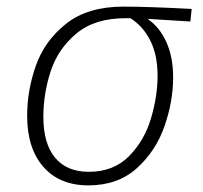

<svg xmlns="http://www.w3.org/2000/svg" viewBox="-20 -549 612 580"><path d="M62 -199Q62 -276 88.5 -351Q115 -426 180 -477.5Q245 -529 353 -529Q428 -529 559 -522L555 -484L426 -492Q462 -467 482.5 -422Q503 -377 503 -315Q503 -243 477 -168Q451 -93 393.5 -41Q336 11 247 11Q160 11 111 -45Q62 -101 62 -199ZM456 -320Q456 -383 434 -426.5Q412 -470 374 -494H359Q266 -494 210.5 -447.5Q155 -401 133 -333.5Q111 -266 111 -196Q111 -115 146.5 -72.5Q182 -30 248 -30Q323 -30 369.5 -77Q416 -124 436 -191Q456 -258 456 -320Z"/></svg>

Font: Fira Sans ExtraLight
Style: Italic
Weight: 275
Italic angle: -8°
Designer: Carrois Corporate & Edenspiekermann AG
Foundry: Carrois Corporate GbR & Edenspiekermann AG
Version: Version 4.203